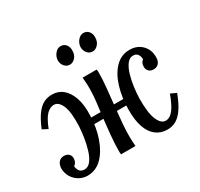

<svg xmlns="http://www.w3.org/2000/svg" viewBox="-155 -930 1184 1137"><g transform="rotate(-30 437.0 -361.5)"><path d="M138 11Q108 11 81.5 -4.5Q55 -20 39.5 -46.5Q24 -73 24 -107Q26 -132 39 -146.5Q52 -161 72 -161Q94 -162 106.5 -149.5Q119 -137 118 -120Q118 -106 112.5 -95.5Q107 -85 96 -77Q100 -51 111.5 -40.5Q123 -30 141 -30Q166 -30 184 -53Q202 -76 213.5 -113Q225 -150 231.5 -191Q238 -232 240 -268Q244 -366 224.5 -409.5Q205 -453 174 -453Q148 -453 124 -429.5Q100 -406 76 -344L39 -363Q64 -423 88.5 -455Q113 -487 139.5 -499.5Q166 -512 196 -511Q236 -511 266.5 -486.5Q297 -462 314.5 -413.5Q332 -365 329 -292Q327 -211 303 -141.5Q279 -72 237.5 -30.5Q196 11 138 11ZM685 11Q641 11 608.5 -13.5Q576 -38 559 -86.5Q542 -135 543 -208Q544 -290 565 -359Q586 -428 626.5 -469.5Q667 -511 724 -511Q776 -511 808.5 -478Q841 -445 840 -393Q840 -368 827 -353.5Q814 -339 794 -339Q772 -338 760 -350.5Q748 -363 748 -380Q748 -395 752.5 -405Q757 -415 767 -423Q766 -445 756 -458Q746 -471 725 -471Q701 -471 683.5 -447.5Q666 -424 655 -387.5Q644 -351 638.5 -309.5Q633 -268 632 -232Q631 -131 651 -85.5Q671 -40 702 -40Q731 -40 755 -70.5Q779 -101 803 -167L842 -149Q819 -88 795 -53.5Q771 -19 744.5 -4Q718 11 685 11ZM372 0Q371 -8 371 -14.5Q371 -21 371 -29Q371 -46 372 -69Q373 -92 376.5 -130.5Q380 -169 387 -231Q394 -288 400.5 -341.5Q407 -395 406 -450Q405 -462 404.5 -477Q404 -492 402 -507H498Q500 -499 500 -493Q500 -487 500 -478Q500 -437 494.5 -381.5Q489 -326 482.5 -266.5Q476 -207 471.5 -152.5Q467 -98 468 -58Q468 -46 469 -31Q470 -16 471 0ZM300 -234 303 -277H563L562 -235ZM532 -611Q511 -611 496.5 -628Q482 -645 482 -670Q484 -696 500.5 -715Q517 -734 538 -734Q561 -734 574.5 -716.5Q588 -699 586 -674Q586 -648 569.5 -629.5Q553 -611 532 -611ZM376 -611Q355 -611 340.5 -628Q326 -645 326 -670Q328 -696 344.5 -715Q361 -734 382 -734Q405 -734 418.5 -716.5Q432 -699 430 -674Q430 -648 414 -629.5Q398 -611 376 -611Z"/></g></svg>

Font: Lora Medium
Style: Italic
Weight: 500
Italic angle: -3°
Designer: Olga Karpushina, Alexei Vanyashin (Cyrillic)
Foundry: Cyreal
Version: Version 3.004